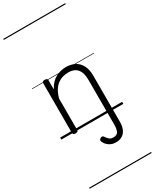

<svg xmlns="http://www.w3.org/2000/svg" viewBox="-357 -1077 1327 1645"><g transform="rotate(-30 306.5 -255.0)"><path d="M511 118Q511 162 497.5 192.5Q484 223 458 239Q432 255 395 255Q356 255 328 235Q300 215 288 186Q284 178 286.5 170Q289 162 298 156Q310 150 317.5 152Q325 154 331 163Q343 183 358 195Q373 207 396 207Q434 207 445.5 182.5Q457 158 457 118V-326Q457 -371 445 -403Q433 -435 406.5 -452Q380 -469 337 -469Q309 -469 282 -461Q255 -453 231.5 -435.5Q208 -418 189.5 -388Q171 -358 159 -314V-4Q159 6 152.5 10.5Q146 15 132 15Q119 15 113 10.5Q107 6 107 -4V-496Q107 -506 113 -510.5Q119 -515 132 -515Q146 -515 152.5 -510.5Q159 -506 159 -496V-405Q176 -437 197 -459Q218 -481 242.5 -494Q267 -507 292.5 -513Q318 -519 344 -519Q392 -519 429.5 -500Q467 -481 489 -440.5Q511 -400 511 -334ZM0 476H613V486H0ZM0 -20H613V0H0ZM0 -505H613V-500H0ZM0 -996H613V-986H0Z"/></g></svg>

Font: Playwrite PL Guides
Style: Regular
Weight: 400
Designer: Veronika Burian, José Scaglione
Foundry: TypeTogether
Version: Version 1.003